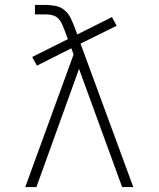

<svg xmlns="http://www.w3.org/2000/svg" viewBox="-20 -755 640 775"><path d="M82 0 277 -535 268 -560 129 -490 110 -525 254 -597 241 -632Q236 -645 230.5 -657.5Q225 -670 215.5 -680Q206 -690 192 -693.5Q178 -697 165 -697H121V-735H165Q185 -735 205 -731Q225 -727 240.5 -714Q256 -701 265 -682.5Q274 -664 281 -645L292 -616L432 -686L451 -651L305 -579L518 0H473L299 -477L127 0Z"/></svg>

Font: Iosevka Slab XLtEx
Style: Regular
Weight: 200
Width: 7
Monospace: yes
Designer: Belleve Invis
Foundry: Belleve Invis
Version: Version 11.1.0; ttfautohint (v1.8.3)